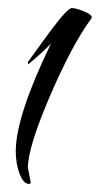

<svg xmlns="http://www.w3.org/2000/svg" viewBox="-20 -414 247 475"><path d="M49 1 56 37Q56 41 52 41Q38 41 28.5 16Q19 -9 19 -40Q19 -126 106 -306Q85 -284 50 -255Q49 -257 49 -258.5Q49 -260 50 -262L103 -335Q147 -394 157.5 -394Q168 -394 187.5 -386Q207 -378 207 -371Q207 -370 205 -367Q157 -301 103 -175Q49 -49 49 1Z"/></svg>

Font: Qwigley
Style: Regular
Weight: 400
Designer: Robert E. Leuschke
Foundry: Robert E. Leuschke
Version: Version 1.003